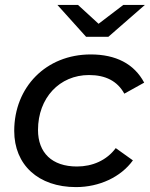

<svg xmlns="http://www.w3.org/2000/svg" viewBox="-20 -757 611 783"><path d="M422 -607 571 -737H483L382 -660L298 -737H214L331 -607ZM343 -451C411 -451 459 -426 487 -375L568 -420C527 -497 452 -535 350 -535C168 -535 38 -402 38 -223C38 -85 136 6 290 6C385 6 473 -35 522 -103L452 -153C415 -103 357 -78 294 -78C192 -78 135 -134 135 -227C135 -358 223 -451 343 -451Z"/></svg>

Font: AWKNG-Font Medium
Style: Italic
Weight: 500
Italic angle: -11.3°
Designer: Awakening Church
Foundry: Awakening Church
Version: Version 1.700;PS 001.700;hotconv 1.0.88;makeotf.lib2.5.64775